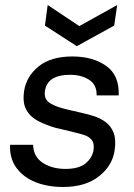

<svg xmlns="http://www.w3.org/2000/svg" viewBox="-20 -733 535 765"><path d="M231 12Q170 12 122 -7Q74 -26 46 -63.5Q18 -101 20 -156H112Q113 -109 150 -84.5Q187 -60 241 -60Q294 -60 321 -82Q348 -104 353 -137Q356 -163 345 -176Q334 -189 315.5 -195Q297 -201 279 -205Q259 -210 238.5 -215Q218 -220 200 -224Q166 -234 134.5 -249.5Q103 -265 86 -293.5Q69 -322 76 -370Q85 -429 134 -468.5Q183 -508 268 -508Q350 -508 403 -470.5Q456 -433 453 -353H365Q366 -396 334.5 -415.5Q303 -435 260 -435Q168 -435 159 -370Q155 -340 174.5 -325.5Q194 -311 231 -301Q249 -296 270.5 -291.5Q292 -287 307 -283Q330 -278 355 -270Q380 -262 401 -246.5Q422 -231 432.5 -204.5Q443 -178 437 -136Q429 -74 375 -31Q321 12 231 12ZM286 -549 159 -631 170 -713 296 -629 447 -713 435 -631Z"/></svg>

Font: Host Grotesk
Style: Italic
Weight: 400
Italic angle: -8°
Designer: Doğukan Karapınar based on Poppins by Indian Type Foundry, Jonny Pinhorn
Foundry: Element Type
Version: Version 1.001; ttfautohint (v1.8.4.7-5d5b)